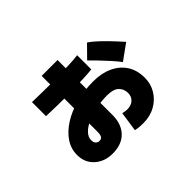

<svg xmlns="http://www.w3.org/2000/svg" viewBox="-124 -911 1248 1248"><g transform="rotate(-45 500.0 -286.5)"><path d="M593 56Q580 56 562 55Q544 54 522 49L542 -87Q557 -84 566 -82.5Q575 -81 582 -81Q619 -81 640.5 -101Q662 -121 662 -153Q662 -191 636.5 -215Q611 -239 555 -239Q502 -239 452.5 -229Q403 -219 363 -201.5Q323 -184 299.5 -160Q276 -136 275 -109Q274 -87 284.5 -75.5Q295 -64 309 -64Q329 -64 336 -77.5Q343 -91 343 -111V-629H489V-124Q489 -41 443 7Q397 55 313 55Q239 55 190.5 11.5Q142 -32 142 -103Q142 -160 174 -207.5Q206 -255 262.5 -291Q319 -327 394 -347Q469 -367 555 -367Q631 -367 688 -340.5Q745 -314 777 -265Q809 -216 809 -146Q809 -90 781 -44Q753 2 704.5 29Q656 56 593 56ZM178 -424V-553Q217 -552 273.5 -551Q330 -550 391.5 -551Q453 -552 508.5 -554Q564 -556 601 -561V-431Q570 -427 517.5 -425Q465 -423 403.5 -421.5Q342 -420 282.5 -421Q223 -422 178 -424ZM780 -319Q761 -345 733 -376Q705 -407 675.5 -438Q646 -469 623 -491L705 -574Q740 -550 775.5 -515.5Q811 -481 841.5 -448Q872 -415 888 -397Z"/></g></svg>

Font: Murecho Thin ExtraBold
Style: Regular
Weight: 800
Version: Version 1.010